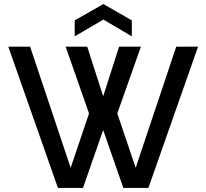

<svg xmlns="http://www.w3.org/2000/svg" viewBox="-20 -931 1022 951"><path d="M267 0 21 -700H129L330 -100L421 -369L305 -700H412L491 -454L570 -700H678L561 -369L652 -100L853 -700H961L715 0H591L491 -287L391 0ZM350 -751V-830L492 -911L633 -830V-751L492 -834Z"/></svg>

Font: Rethink Sans Medium
Style: Regular
Weight: 500
Designer: The Rethink Sans project authors (Hans Thiessen). DM Sans designed by Colophon Foundry.
Foundry: Rethink Communications LLC
Version: Version 1.001